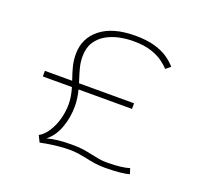

<svg xmlns="http://www.w3.org/2000/svg" viewBox="-122 -860 1119 1026"><g transform="rotate(20 437.5 -346.5)"><path d="M195.5 6 177.5 -30.5Q206 -46.5 227.2 -79.8Q248.5 -113 260 -154.8Q271.5 -196.5 271.5 -239.5Q271.5 -264 267.2 -287Q263 -310 256.5 -332H91V-364H246Q245 -368 243 -373.5Q232 -404.5 223.8 -436.8Q215.5 -469 215.5 -505Q215.5 -596 285.5 -651Q355.5 -706 481.5 -706Q547 -706 592.5 -693Q638 -680 668.2 -659.2Q698.5 -638.5 718 -615L691.5 -593.5Q676 -610.5 650 -629.5Q624 -648.5 583.2 -661.8Q542.5 -675 481.5 -675Q443.5 -675 403.2 -666.8Q363 -658.5 329.2 -639.2Q295.5 -620 274.5 -587.2Q253.5 -554.5 253.5 -505Q253.5 -474 261 -444.2Q268.5 -414.5 278.5 -384.5Q282 -372.5 285 -364H598V-332H294Q299.5 -310.5 303 -287.5Q306.5 -264.5 306.5 -240Q306.5 -176 285.2 -118Q264 -60 222 -27.5Q249.5 -35.5 283.8 -39.2Q318 -43 366 -43Q402.5 -43 430 -38.8Q457.5 -34.5 481.5 -29Q502.5 -24 523.5 -20.5Q544.5 -17 569 -17Q615 -17 647.8 -21.2Q680.5 -25.5 697 -31.5L707 0Q690.5 5 655 9Q619.5 13 569 13Q537 13 510.2 9Q483.5 5 458 -1Q434.5 -6 410.8 -9.5Q387 -13 359 -13Q325.5 -13 290.5 -9Q255.5 -5 229.2 -0.5Q203 4 195.5 6Z"/></g></svg>

Font: Trispace SemiExpanded Thin
Style: Regular
Weight: 100
Width: 6
Designer: Tyler Finck
Foundry: Etcetera Type Company
Version: Version 1.210; ttfautohint (v1.8.3)